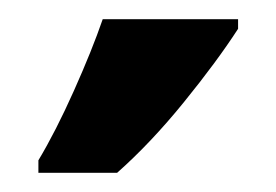

<svg xmlns="http://www.w3.org/2000/svg" viewBox="-20 -734 288 200"><path d="M20 -567V-554H102Q137 -585 171.5 -627.5Q206 -670 228 -704V-714H87Q76 -682 57 -639.5Q38 -597 20 -567Z"/></svg>

Font: Noto Sans UI
Style: Bold
Weight: 700
Designer: Monotype Design Team
Foundry: Monotype Imaging Inc.
Version: Version 1.901